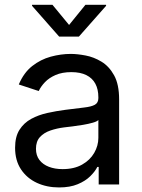

<svg xmlns="http://www.w3.org/2000/svg" viewBox="-20 -781 602 813"><path d="M230 12.7Q178.2 12.7 136 -6.8Q93.8 -26.4 68.8 -64Q43.9 -101.6 43.9 -155.3Q43.9 -202.1 62.5 -231.4Q81.1 -260.7 112.1 -277.6Q143.1 -294.4 180.7 -302.7Q218.3 -311 256.3 -315.9Q305.2 -322.3 335.9 -325.7Q366.7 -329.1 381.6 -337.4Q396.5 -345.7 396.5 -365.7V-368.7Q396.5 -402.8 383.8 -426.5Q371.1 -450.2 345.7 -462.9Q320.3 -475.6 282.2 -475.6Q243.2 -475.6 215.3 -463.4Q187.5 -451.2 170.2 -432.9Q152.8 -414.6 144 -395.5L59.6 -423.3Q80.6 -473.1 116.2 -501.2Q151.9 -529.3 194.8 -541Q237.8 -552.7 279.8 -552.7Q307.1 -552.7 342 -546.1Q377 -539.6 409.4 -520Q441.9 -500.5 463.1 -462.2Q484.4 -423.8 484.4 -359.9V0H397.9V-74.2H392.1Q382.8 -55.2 362.3 -34.9Q341.8 -14.6 309.1 -1Q276.4 12.7 230 12.7ZM245.1 -64.9Q293.9 -64.9 327.6 -84Q361.3 -103 378.9 -133.5Q396.5 -164.1 396.5 -197.3V-272.9Q391.1 -266.6 373 -261.5Q355 -256.3 331.8 -252.4Q308.6 -248.5 286.9 -245.8Q265.1 -243.2 252.4 -241.7Q220.7 -237.8 193.1 -228.3Q165.5 -218.8 148.9 -200.4Q132.3 -182.1 132.3 -150.9Q132.3 -122.6 147 -103.5Q161.6 -84.5 187 -74.7Q212.4 -64.9 245.1 -64.9ZM202.1 -760.7 272.5 -675.3 341.8 -760.7H429.2V-756.3L314 -626H230.5L115.7 -756.3V-760.7Z"/></svg>

Font: Adwaita Sans
Style: Regular
Weight: 400
Designer: Rasmus Andersson
Foundry: rsms
Version: Version 4.001;git-9221beed3